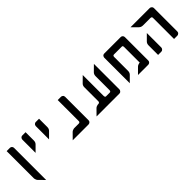

<svg xmlns="http://www.w3.org/2000/svg" viewBox="155 -1629 2398 2398"><g transform="rotate(-45 1353.5 -430.0)"><path d="M172 -691V-128L98 -203Q90 -211 85 -223.5Q80 -236 79 -244L78 -253V-732H135Q151 -732 160.5 -722Q170 -712 171 -702Z M412 -732V-586Q412 -555 393 -536L318 -461V-691Q318 -693 318 -695.5Q318 -698 320 -705Q322 -712 325.5 -717.5Q329 -723 337 -727.5Q345 -732 355 -732Z M650 -732V-586Q650 -555 631 -536L556 -461V-691Q556 -693 556 -695.5Q556 -698 558 -705Q560 -712 563.5 -717.5Q567 -723 575 -727.5Q583 -732 593 -732Z M757 -244 831 -319Q839 -327 852 -332Q865 -337 873 -338H882H955Q980 -338 980 -359V-732H1037Q1052 -732 1061 -723Q1074 -714 1074 -695V-691V-281Q1074 -265 1063.5 -255.5Q1053 -246 1043 -245L1032 -244Z M1619 -732V-286Q1619 -281 1618 -274Q1617 -267 1607.5 -255.5Q1598 -244 1582 -244H1381H1300H1178L1252 -319Q1260 -327 1273 -332Q1286 -337 1295 -338H1303Q1316 -338 1323 -346Q1327 -352 1328 -358V-359V-447V-611Q1328 -639 1347 -658L1422 -732V-447V-364Q1422 -352 1426.5 -345.5Q1431 -339 1435 -338H1439H1504Q1525 -338 1525 -363V-607Q1525 -639 1544 -658Z M1802 -732H2092Q2108 -732 2117.5 -722Q2127 -712 2128 -702L2129 -691V-338V-307V-281Q2129 -265 2118.5 -255.5Q2108 -246 2098 -245L2088 -244H1910L1985 -319Q1993 -327 2005.5 -332Q2018 -337 2026 -338H2035V-613Q2035 -638 2019 -638H1880Q1859 -638 1859 -613V-369Q1859 -338 1840 -319L1765 -244V-691Q1765 -693 1765 -695.5Q1765 -698 1767 -705Q1769 -712 1772.5 -717.5Q1776 -723 1784 -727.5Q1792 -732 1802 -732Z M2265 -732H2600Q2605 -732 2612 -731Q2619 -730 2630.5 -720.5Q2642 -711 2642 -695V-286V-281Q2642 -263 2629 -254Q2619 -244 2605 -244H2547V-354V-419V-553V-617Q2547 -638 2522 -638H2390Q2359 -639 2340 -658ZM2359 -537V-286Q2359 -281 2358 -274Q2357 -267 2347.5 -255.5Q2338 -244 2322 -244H2265V-412Q2265 -443 2284 -462Z"/></g></svg>

Font: ECO
Style: Regular
Weight: 400
Version: Version 1.1